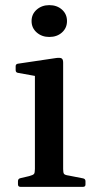

<svg xmlns="http://www.w3.org/2000/svg" viewBox="-20 -728 379 748"><path d="M116 0V-316H226V0ZM60 0Q50 0 50 -10V-22Q50 -32 60 -34L94 -42Q109 -46 112.5 -50.5Q116 -55 116 -70V-180H226V-69Q226 -55 229.5 -50.5Q233 -46 248 -44L304 -33Q313 -31 313 -22V-9Q313 0 303 0ZM116 -316V-463L134 -429L51 -444Q41 -445 41 -455V-470Q41 -479 51 -480L199 -502Q214 -504 220 -500.5Q226 -497 226 -484V-316ZM172 -584Q143 -584 123 -601.5Q103 -619 103 -646Q103 -673 123 -690.5Q143 -708 172 -708Q202 -708 221.5 -690.5Q241 -673 241 -646Q241 -619 221.5 -601.5Q202 -584 172 -584Z"/></svg>

Font: Hahmlet Medium
Style: Regular
Weight: 500
Version: Version 1.002